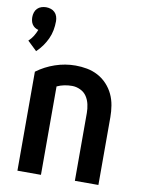

<svg xmlns="http://www.w3.org/2000/svg" viewBox="-86 -832 673 892"><g transform="rotate(10 250.0 -385.5)"><path d="M59 0V-467Q98 -496 145 -512Q192 -528 241 -528Q268 -528 295 -523Q322 -518 346.5 -505Q371 -492 390 -471.5Q409 -451 420.5 -426.5Q432 -402 436.5 -374.5Q441 -347 441 -320V0H330V-320Q330 -340 325.5 -360.5Q321 -381 310 -397.5Q299 -414 280 -423Q261 -432 241 -432Q223 -432 205 -428.5Q187 -425 170 -417V0ZM48 -562 4 -604Q17 -616 26 -630.5Q35 -645 41 -661Q32 -663 24.5 -668Q17 -673 12 -680.5Q7 -688 5 -697Q3 -706 3 -715Q3 -726 6.5 -737Q10 -748 18 -756Q26 -764 37 -767.5Q48 -771 59 -771Q70 -771 81 -767.5Q92 -764 100 -756Q108 -748 111.5 -737Q115 -726 115 -715Q115 -693 111 -672Q107 -651 98 -631.5Q89 -612 76.5 -594.5Q64 -577 48 -562Z"/></g></svg>

Font: Moesevka
Style: Bold
Weight: 700
Monospace: yes
Designer: Belleve Invis
Foundry: Belleve Invis
Version: Version 32.5.0; ttfautohint (v1.8.4)